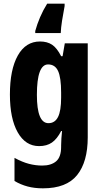

<svg xmlns="http://www.w3.org/2000/svg" viewBox="-20 -786 551 1046"><path d="M198 -560Q237 -560 263.5 -542.5Q290 -525 313 -480H321L333 -550H458V-38Q458 96 400 168Q342 240 214 240Q168 240 130.5 230Q93 220 59 200V74Q101 97 137.5 106.5Q174 116 210 116Q258 116 285.5 93Q313 70 313 14V6Q313 -10 314.5 -32.5Q316 -55 318 -72H313Q291 -29 263 -9.5Q235 10 193 10Q119 10 76.5 -65Q34 -140 34 -271Q34 -407 77 -483.5Q120 -560 198 -560ZM242 -435Q181 -435 181 -269Q181 -115 244 -115Q279 -115 296 -148.5Q313 -182 313 -254V-282Q313 -363 296.5 -399Q280 -435 242 -435ZM332 -753Q324 -711 318 -673Q312 -635 311 -606H172V-617Q182 -654 198.5 -692.5Q215 -731 237 -766H332Z"/></svg>

Font: Noto Sans Ethiopic ExtraCondensed ExtraBold
Style: Regular
Weight: 800
Width: 2
Designer: Monotype Design Team
Foundry: Monotype Imaging Inc.
Version: Version 2.102; ttfautohint (v1.8.4.7-5d5b)